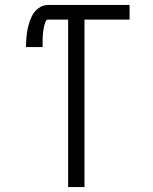

<svg xmlns="http://www.w3.org/2000/svg" viewBox="-20 -755 616 775"><path d="M255 0H321V-676H503V-735H174Q153 -735 135.5 -722Q118 -709 108.5 -689.5Q99 -670 94 -649.5Q89 -629 87 -607.5Q85 -586 85 -565H152Q152 -573 152 -580Q152 -587 152 -594.5Q152 -602 152.5 -609.5Q153 -617 154 -624Q155 -631 156 -638.5Q157 -646 159 -653Q161 -660 164 -668Q167 -676 174 -676H255Z"/></svg>

Font: Iosevka Sparkle Light
Style: Regular
Weight: 300
Designer: Belleve Invis
Foundry: Belleve Invis
Version: Version 4.5.0; ttfautohint (v1.8.3)